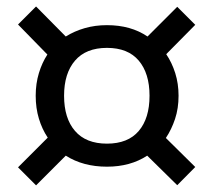

<svg xmlns="http://www.w3.org/2000/svg" viewBox="-20 -645 655 590"><path d="M90.8 -625.1 182.1 -532.8Q208.2 -549.2 240.3 -558.5Q272.3 -567.7 308.7 -567.7Q382.1 -567.7 433.3 -532.8L524.6 -624.1L580 -568.7L490.8 -478.5Q508.2 -452.8 518.5 -420.3Q528.7 -387.7 528.7 -350.8Q528.7 -311.8 517.9 -279.5Q507.2 -247.2 489.7 -221L580 -131.8L524.6 -75.9L432.3 -166.7Q380.5 -132.8 308.7 -132.8Q235.4 -132.8 182.1 -166.7L90.8 -75.4L35.4 -130.8L126.7 -222.1Q109.2 -248.2 99.5 -280.5Q89.7 -312.8 89.7 -350.8Q89.7 -388.2 99.5 -420.3Q109.2 -452.3 125.6 -477.4L35.4 -569.7ZM308.7 -497.9Q244.1 -497.9 210.5 -458.7Q176.9 -419.5 176.9 -350.8Q176.9 -281.5 210.5 -242.6Q244.1 -203.6 308.7 -203.6Q373.3 -203.6 406.4 -242.6Q439.5 -281.5 439.5 -350.8Q439.5 -419.5 406.4 -458.7Q373.3 -497.9 308.7 -497.9Z"/></svg>

Font: FiraCode Nerd Font
Style: Regular
Weight: 400
Designer: Carrois Corporate, Edenspiekermann AG, Nikita Prokopov
Foundry: Carrois Corporate, Edenspiekermann AG, Nikita Prokopov
Version: Version 6.002;Nerd Fonts 2.2.2